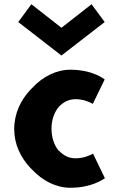

<svg xmlns="http://www.w3.org/2000/svg" viewBox="-20 -864 568 906"><path d="M419 -139C407 -132 376 -117 336 -117C306 -117 281 -129 258 -153H257L255 -155C235 -181 223 -216 223 -257C223 -296 235 -332 256 -358L257 -360H258C279 -383 306 -396 336 -396C375 -396 403 -382 418 -374C437 -412 455 -451 474 -489C474 -489 420 -535 312 -535C245 -535 181 -502 132 -449L125 -442C78 -393 47 -328 47 -255C47 -184 77 -121 123 -72L131 -64C181 -11 244 22 312 22C413 22 467 -18 475 -23ZM66 -760 270 -602 474 -760 412 -844 270 -733 128 -844Z"/></svg>

Font: Hussar Woodtype
Style: SeBd
Weight: 900
Foundry: Cannot Into Space Fonts
Version: Version 1.07